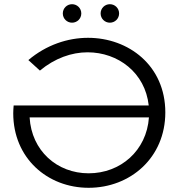

<svg xmlns="http://www.w3.org/2000/svg" viewBox="-20 -887 864 914"><path d="M689 -328C678 -170 554 -62 402 -62C251 -62 130 -170 121 -328ZM402 7C600 7 767 -136 767 -352C767 -574 593 -707 399 -707C302 -707 200 -673 115 -601L170 -551C241 -610 321 -638 397 -638C542 -638 671 -541 688 -385H45C44 -373 43 -360 43 -348C43 -135 205 7 402 7ZM323 -779C347 -779 367 -798 367 -823C367 -848 347 -867 323 -867C299 -867 279 -848 279 -823C279 -798 299 -779 323 -779ZM503 -779C527 -779 547 -798 547 -823C547 -848 527 -867 503 -867C479 -867 459 -848 459 -823C459 -798 479 -779 503 -779Z"/></svg>

Font: Montserrat-Alt1
Style: Regular
Weight: 400
Designer: Differentunic
Foundry: Differentunic
Version: Version 7.222